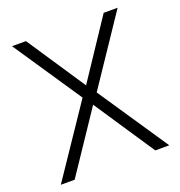

<svg xmlns="http://www.w3.org/2000/svg" viewBox="-129 -820 870 929"><g transform="rotate(-20 306.0 -355.5)"><path d="M306.2 -410.2 506.3 -710.9H578.1L342.8 -360.4L585.4 0H513.2L306.2 -310.5L98.1 0H26.9L270 -360.4L34.2 -710.9H106Z"/></g></svg>

Font: Vazir Thin FD-UI
Style: Thin-FD-UI
Weight: 100
Designer: Saber Rastikerdar
Foundry: Saber Rastikerdar
Version: Version 30.1.0